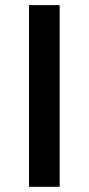

<svg xmlns="http://www.w3.org/2000/svg" viewBox="-20 -720 342 740"><path d="M91.8 0V-700.2H210V0Z"/></svg>

Font: Trueno
Style: Regular
Weight: 400
Designer: Julieta Ulanovsky
Foundry: Julieta Ulanovsky
Version: Version 3.001b | FøM Fix